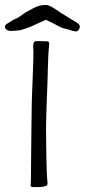

<svg xmlns="http://www.w3.org/2000/svg" viewBox="-68 -748 343 776"><path d="M56 0Q56 -3 56.5 -9.5Q57 -16 57 -27L58 -136L60 -310Q60 -338 64 -430Q68 -533 67 -543L66 -560Q66 -571 69 -576.5Q72 -582 80 -582L122 -581Q131 -581 131 -570Q131 -565 130 -560Q129 -555 129 -550Q127 -529 125 -458Q125 -435 121 -341Q120 -310 119 -280.5Q118 -251 118 -229Q118 -181 119.5 -107.5Q121 -34 123 -20Q124 -16 124 -9Q124 -2 122.5 0.5Q121 3 115 4Q107 8 89.5 8Q72 8 68 8Q60 8 58 6.5Q56 5 56 0ZM211 -628 184 -635Q167 -642 149 -653L117 -668L71 -647Q52 -637 14 -626Q-6 -623 -24 -623Q-35 -623 -41.5 -628Q-48 -633 -48 -639Q-48 -647 -41 -651L-14 -668Q-11 -669 -0.5 -674Q10 -679 34 -697Q74 -720 86 -723Q95 -727 104 -727Q108 -728 115 -728Q123 -728 129.5 -725.5Q136 -723 142 -719.5Q148 -716 153 -713Q182 -693 199 -683L220 -670Q221 -669 239.5 -658.5Q258 -648 254 -636Q250 -621 238 -621Q230 -621 211 -628Z"/></svg>

Font: Barriecito
Style: Regular
Weight: 400
Designer: Pablo Cosgaya & Sergio Jiménez
Foundry: Pablo Cosgaya & Sergio Jiménez
Version: Version 1.001